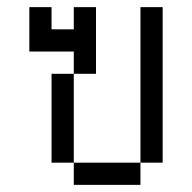

<svg xmlns="http://www.w3.org/2000/svg" viewBox="-20 -520 540 540"><path d="M187.5 -62.5V0H375V-62.5ZM187.5 -62.5Q187.5 -62.5 187.5 -312.5H125Q125 -312.5 125 -62.5ZM375 -62.5H437.5V-500H375ZM187.5 -312.5H250V-500H187.5V-437.5H125V-500H62.5Q62.5 -500 62.5 -375H187.5Z"/></svg>

Font: BFUnifontExMono
Style: Regular
Weight: 500
Version: Version 15.0.06